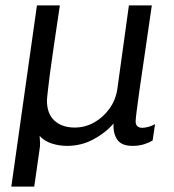

<svg xmlns="http://www.w3.org/2000/svg" viewBox="-20 -531 645 712"><path d="M22 161 117 -511H202Q188 -418 179 -356Q170 -294 165 -256.5Q160 -219 158 -199Q156 -179 155 -171Q154 -163 154 -159Q154 -109 182 -83.5Q210 -58 257 -58Q295 -58 328.5 -76.5Q362 -95 385.5 -127.5Q409 -160 415 -200L458 -511H543Q528 -406 516.5 -328.5Q505 -251 497.5 -198.5Q490 -146 486.5 -117Q483 -88 483 -81Q483 -68 490 -62.5Q497 -57 507 -57Q518 -57 532 -61Q546 -65 555 -71L546 -10Q535 -3 515.5 3.5Q496 10 471 10Q431 10 415 -13Q399 -36 401 -73Q371 -38 326 -14Q281 10 229 10Q199 10 171.5 1Q144 -8 127 -27Q128 -15 128.5 -2Q129 11 127 21L107 161Z"/></svg>

Font: Chivo Medium Light
Style: Italic
Weight: 300
Italic angle: -8.05°
Version: Version 2.002